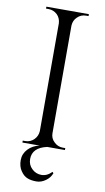

<svg xmlns="http://www.w3.org/2000/svg" viewBox="-97 -746 532 974"><g transform="rotate(10 169.0 -259.0)"><path d="M113 75C113 36 138 11 188 0C188 0 279 0 279 0C279 0 279 -10 279 -10C279 -10 266 -10 266 -10C266 -10 266 -10 266 -10C249 -10 234 -16 221 -29C208 -41 202 -56 202 -73C202 -73 202 -628 202 -628C202 -628 202 -628 202 -628C203 -645 209 -660 222 -672C234 -684 249 -690 266 -690C266 -690 279 -690 279 -690C279 -690 279 -700 279 -700C279 -700 60 -700 60 -700C60 -700 60 -690 60 -690C60 -690 73 -690 73 -690C73 -690 73 -690 73 -690C90 -690 105 -684 118 -672C130 -660 136 -645 137 -628C137 -628 137 -73 137 -73C137 -73 137 -73 137 -73C136 -56 130 -41 118 -29C105 -16 90 -10 73 -10C73 -10 60 -10 60 -10C60 -10 60 0 60 0C60 0 149 0 149 0C149 0 149 0 149 0C125 5 105 16 90 32C75 48 67 67 67 89C67 111 72 130 83 145C93 160 105 170 119 175C132 180 147 182 164 182C181 182 197 176 212 165C212 165 212 165 212 165C226 155 236 142 242 126C242 126 236 120 236 120C236 120 236 120 236 120C220 137 202 145 183 145C164 145 147 138 134 125C120 112 113 95 113 75C113 75 113 75 113 75Z"/></g></svg>

Font: Cinzel Utterance
Style: Regular
Weight: 500
Designer: Natanael Gama
Foundry: ""
Version: ""